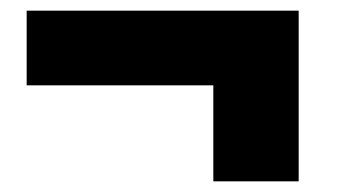

<svg xmlns="http://www.w3.org/2000/svg" viewBox="-20 -469 635 360"><path d="M540 -449H30V-309H380V-129H540Z"/></svg>

Font: Montserrat arm Black
Style: Regular
Weight: 900
Designer: Julieta Ulanovsky
Foundry: Julieta Ulanovsky
Version: Version 6.000;PS 006.000;hotconv 1.0.88;makeotf.lib2.5.64775